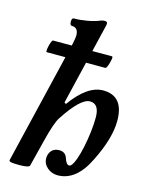

<svg xmlns="http://www.w3.org/2000/svg" viewBox="-112 -795 672 878"><g transform="rotate(15 223.5 -356.0)"><path d="M66 13Q42 13 29 11Q16 9 18 2L159 -587Q165 -616 165 -626Q165 -664 134 -664Q127 -664 125 -673Q123 -682 125 -690.5Q127 -699 134 -699Q163 -699 196.5 -705Q230 -711 254 -721Q262 -724 266.5 -724.5Q271 -725 274 -725Q286 -725 286 -716Q286 -712 285.5 -709Q285 -706 284 -702L192 -317L200 -312Q275 -416 349 -416Q447 -416 447 -298Q447 -215 390 -101Q335 13 247 13Q219 13 198 -5Q177 -23 177 -50Q177 -70 189.5 -85Q202 -100 226 -100Q255 -100 264 -73Q273 -44 287 -44Q300 -44 314 -82Q324 -109 331.5 -145Q339 -181 343.5 -218.5Q348 -256 348 -287Q348 -352 304 -352Q260 -352 188 -242Q169 -215 145 -117L115 2Q112 13 66 13ZM54 -518Q50 -518 52 -533Q54 -548 59 -562.5Q64 -577 68 -577H347Q352 -577 349.5 -562.5Q347 -548 341.5 -533Q336 -518 331 -518Z"/></g></svg>

Font: Junicode
Style: Bold Italic
Weight: 700
Italic angle: -11°
Designer: Peter S. Baker
Version: Version 2.100; ttfautohint (v1.8.4)